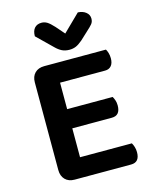

<svg xmlns="http://www.w3.org/2000/svg" viewBox="-123 -912 791 995"><g transform="rotate(-15 272.5 -414.5)"><path d="M152 2Q120 2 101.5 -17Q83 -36 83 -68V-538Q83 -570 101.5 -588.5Q120 -607 152 -607H483Q488 -599 492 -586Q496 -573 496 -557Q496 -531 484 -517Q472 -503 451 -503H209V-361H453Q458 -353 462.5 -340.5Q467 -328 467 -312Q467 -258 421 -258H209V-103H487Q492 -95 496.5 -81.5Q501 -68 501 -52Q501 2 455 2ZM392 -831Q418 -830 435 -816.5Q452 -803 452 -782Q452 -765 442.5 -753.5Q433 -742 414 -725L371 -685Q351 -668 335.5 -661.5Q320 -655 301 -655Q278 -655 261 -663.5Q244 -672 228 -688L145 -769Q145 -798 158.5 -813Q172 -828 196 -828Q212 -828 226 -819.5Q240 -811 261 -788L301 -742Z"/></g></svg>

Font: Baloo Bhaina 2 SemiBold
Style: Regular
Weight: 600
Designer: Yesha Goshar, Manish Minz, Shuchita Grover and Ek Type
Foundry: Ek Type
Version: Version 1.640;hotconv 1.0.111;makeotfexe 2.5.65597; ttfautoh